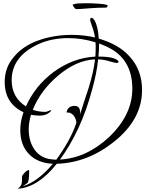

<svg xmlns="http://www.w3.org/2000/svg" viewBox="-20 -971 896 1184"><path d="M90 193Q99 186 105.5 177.5Q112 169 114 159Q115 155 115.5 145Q116 135 116 117V115Q121 105 134.5 91.5Q148 78 157 78Q160 79 160 81Q160 144 150 157L120 178Q214 149 306 39Q213 35 159 -20.5Q105 -76 105 -170Q105 -221 125 -279Q9 -333 9 -466Q9 -557 68 -623Q121 -686 209 -719Q257 -737 310.5 -746.5Q364 -756 422 -756Q459 -756 495.5 -752Q532 -748 566 -740Q562 -764 555 -787.5Q548 -811 539 -835Q536 -844 536 -850Q536 -861 544 -861Q553 -861 562 -847Q584 -811 589 -733Q648 -716 696 -689Q744 -662 778 -624Q856 -540 856 -416Q856 -234 682 -96Q520 33 330 39Q215 184 90 193ZM140 -315Q197 -443 312 -528Q432 -615 568 -622Q569 -635 569.5 -648Q570 -661 570 -673Q570 -683 570 -692.5Q570 -702 569 -710Q527 -723 485.5 -729.5Q444 -736 402 -736Q297 -736 215 -698Q52 -622 52 -476Q52 -370 140 -315ZM350 13Q514 4 654 -127Q796 -263 796 -424Q796 -608 643 -681Q630 -687 617.5 -692.5Q605 -698 591 -703V-695Q591 -679 590 -660.5Q589 -642 587 -622H592Q651 -622 681 -611.5Q711 -601 711 -589Q711 -583 698 -583Q694 -583 683 -585.5Q672 -588 655 -593Q620 -604 585 -605Q581 -562 571.5 -515Q562 -468 548 -418Q514 -291 464.5 -183.5Q415 -76 350 13ZM327 14Q368 -42 399.5 -98.5Q431 -155 451 -213Q450 -239 433 -259.5Q416 -280 390 -277Q398 -318 440 -318Q474 -318 474 -278Q474 -275 474 -271.5Q474 -268 473 -264Q487 -307 500.5 -349.5Q514 -392 528 -433Q543 -483 552.5 -525.5Q562 -568 566 -605Q452 -600 340 -506Q285 -460 246 -407.5Q207 -355 182 -294Q218 -281 261 -281Q266 -281 279 -286.5Q292 -292 295 -292L296 -291Q296 -288 288 -280Q265 -258 224 -258Q211 -258 197.5 -259.5Q184 -261 171 -263Q157 -215 157 -174Q157 -108 186 -59Q218 -5 280 9Q291 11 302.5 12Q314 13 327 14ZM449 -915Q445 -915 437 -925.5Q429 -936 428 -942L430 -943Q439 -948 458.5 -949.5Q478 -951 499 -951Q520 -951 530 -951Q541 -951 559.5 -950Q578 -949 597.5 -947.5Q617 -946 630.5 -943Q644 -940 644 -936Q644 -934 641.5 -929Q639 -924 633 -924Q608 -924 583 -923Q558 -922 533 -920Q513 -919 492.5 -917Q472 -915 449 -915Z"/></svg>

Font: Lavishly Yours
Style: Regular
Weight: 400
Designer: Robert E. Leuschke
Foundry: Robert E. Leuschke
Version: Version 1.010; ttfautohint (v1.8.3)